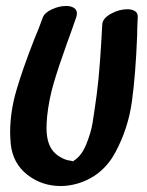

<svg xmlns="http://www.w3.org/2000/svg" viewBox="-20 -655 492 644"><path d="M407 -624Q423 -624 433 -617.5Q443 -611 442 -597Q440 -559 440 -536Q435 -406 422.5 -315Q410 -224 367 -144Q324 -64 239 -39Q210 -31 184 -31Q120 -31 71.5 -69Q23 -107 16 -172Q14 -198 14 -211Q14 -280 35 -352Q56 -424 96 -526Q108 -553 123 -595Q129 -612 153.5 -623.5Q178 -635 202 -635Q218 -635 228 -628.5Q238 -622 238 -610Q238 -606 236 -598Q216 -540 205 -511Q176 -430 160 -375.5Q144 -321 138 -264Q136 -240 136 -226Q136 -167 165 -141Q174 -132 189 -124.5Q204 -117 217 -116L225 -114Q226 -114 229 -117Q254 -133 269.5 -171.5Q285 -210 290 -240Q295 -270 304 -335Q311 -388 315.5 -451Q320 -514 323 -573Q324 -593 351.5 -608.5Q379 -624 407 -624Z"/></svg>

Font: Sedgwick Ave Display
Style: Regular
Weight: 400
Designer: Kevin Burke, Pedro Vergani
Foundry: Google, Inc.
Version: Version 1.000